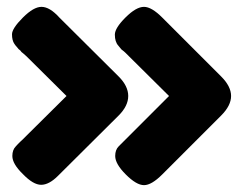

<svg xmlns="http://www.w3.org/2000/svg" viewBox="-20 -542 709 560"><path d="M358 -147 346 -135 326 -115Q316 -105 316 -87Q316 -64 347 -33Q378 -2 400 -2Q422 -2 453 -33L625 -205Q654 -234 654 -262Q654 -290 625 -319L453 -491Q422 -522 400 -522Q377 -522 346 -491Q315 -460 315 -441Q315 -420 325 -409L334 -398Q335 -397 336.5 -396Q338 -395 341 -392.5Q344 -390 346 -388L356 -378L473 -262ZM58 -147 46 -135Q44 -133 39.5 -129Q35 -125 32 -121.5Q29 -118 26 -115Q16 -105 16 -87Q16 -64 47 -34Q77 -3 100 -3Q123 -3 149 -29L326 -205Q354 -233 354 -262Q354 -291 326 -319L153 -491Q125 -522 101 -522Q78 -522 47 -491Q15 -459 15 -442Q15 -424 22 -414Q26 -408 30 -404Q34 -398 39 -395Q42 -390 48 -386Q52 -383 57 -378L174 -262Z"/></svg>

Font: FredokaOneMacrons
Style: Regular
Weight: 500
Designer: ""
Foundry: ""
Version: ""